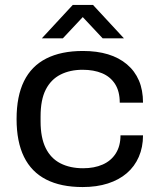

<svg xmlns="http://www.w3.org/2000/svg" viewBox="-20 -744 645 776"><path d="M314 12Q226 12 166.5 -18.5Q107 -49 77 -110Q47 -171 47 -263Q47 -355 77 -416Q107 -477 167 -507.5Q227 -538 315 -538Q372 -538 416.5 -524.5Q461 -511 493 -484Q525 -457 541.5 -418.5Q558 -380 558 -329H464Q464 -375 445 -404.5Q426 -434 392.5 -448Q359 -462 314 -462Q263 -462 224.5 -442.5Q186 -423 165 -382Q144 -341 144 -273V-253Q144 -188 164.5 -146Q185 -104 224 -84Q263 -64 316 -64Q361 -64 395 -79Q429 -94 448 -124Q467 -154 467 -197H558Q558 -149 541 -110Q524 -71 492.5 -44Q461 -17 416 -2.5Q371 12 314 12ZM149 -589 274 -724H356L481 -589H395L291 -700L337 -699L234 -589Z"/></svg>

Font: Archivo SemiExpanded
Style: Regular
Weight: 400
Width: 6
Designer: Hector Gatti
Foundry: Omnibus-Type
Version: Version 2.001